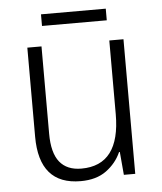

<svg xmlns="http://www.w3.org/2000/svg" viewBox="-50 -702 636 756"><g transform="rotate(-5 268.0 -324.0)"><path d="M455 -532V0H410L402 -91H399Q380 -48 340.5 -19Q301 10 239 10Q75 10 75 -180V-532H131V-187Q131 -111 160 -75Q189 -39 246 -39Q399 -39 399 -241V-532ZM396 -658V-612H140V-658Z"/></g></svg>

Font: Noto Sans Sinhala UI SemiCondensed Light
Style: Regular
Weight: 300
Width: 4
Designer: Jelle Bosma - Monotype Design Team
Foundry: Monotype Imaging Inc.
Version: Version 2.006; ttfautohint (v1.8.4.7-5d5b)